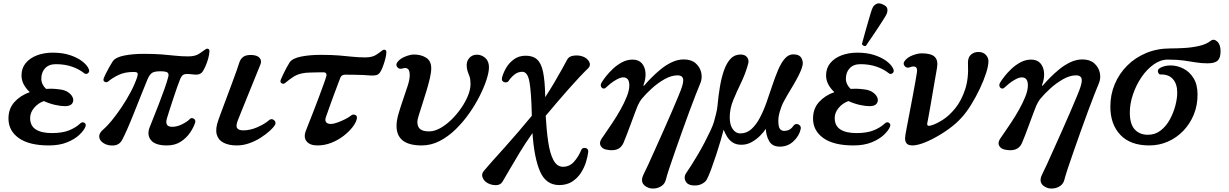

<svg xmlns="http://www.w3.org/2000/svg" viewBox="-20 -847 7259 1134"><path d="M269 12Q152 12 91 -31.5Q30 -75 30 -147Q30 -205 65 -244Q100 -283 156 -303Q134 -323 120.5 -348Q107 -373 107 -402Q107 -444 131.5 -474Q156 -504 198 -520Q240 -536 292 -536Q349 -536 393 -521.5Q437 -507 465.5 -485Q494 -463 504 -440Q511 -424 500 -415Q489 -406 478 -414Q447 -439 404.5 -453.5Q362 -468 310 -468Q269 -468 246.5 -444Q224 -420 224 -382Q224 -365 231.5 -349.5Q239 -334 252 -322Q260 -322 267.5 -322.5Q275 -323 283 -323Q304 -323 336.5 -318.5Q369 -314 388 -298Q407 -283 411.5 -265Q416 -247 404.5 -233.5Q393 -220 364 -220Q339 -220 305.5 -227.5Q272 -235 239 -250Q205 -238 181.5 -210Q158 -182 158 -150Q158 -104 191.5 -82.5Q225 -61 286 -61Q349 -61 389 -77.5Q429 -94 454 -118Q466 -129 478 -122Q490 -115 485 -100Q477 -78 449.5 -51.5Q422 -25 376.5 -6.5Q331 12 269 12Z M966 12Q896 12 871 -20Q846 -52 865 -98Q871 -113 885.5 -149.5Q900 -186 918 -232Q936 -278 951.5 -322Q967 -366 974 -394Q978 -408 971 -417Q964 -426 926 -426Q887 -426 873.5 -413Q860 -400 851 -378Q833 -334 812 -281.5Q791 -229 770.5 -177.5Q750 -126 731.5 -84Q713 -42 701 -20Q685 9 652.5 12Q620 15 594 0Q567 -16 566 -39.5Q565 -63 593 -85Q612 -101 639.5 -134.5Q667 -168 696.5 -211.5Q726 -255 751 -302Q776 -349 790 -391Q795 -407 792.5 -414.5Q790 -422 769 -422Q717 -422 680.5 -404.5Q644 -387 618 -365Q609 -358 598 -364Q587 -370 593 -385Q597 -396 606.5 -415Q616 -434 627 -453.5Q638 -473 646 -485Q663 -509 714 -519Q765 -529 828 -529Q892 -529 936 -525.5Q980 -522 1016 -518Q1052 -514 1092 -514Q1132 -514 1154.5 -528.5Q1177 -543 1190 -553Q1201 -562 1209.5 -558.5Q1218 -555 1217 -542Q1216 -524 1209.5 -500.5Q1203 -477 1194 -457Q1185 -437 1178 -426Q1163 -402 1125 -407Q1089 -412 1072 -409Q1055 -406 1045 -382Q1038 -366 1027 -334.5Q1016 -303 1004 -266.5Q992 -230 981.5 -198Q971 -166 966 -148Q951 -98 997 -98Q1026 -98 1056.5 -113.5Q1087 -129 1100 -143Q1109 -154 1123.5 -146.5Q1138 -139 1132 -121Q1123 -93 1101.5 -62Q1080 -31 1046.5 -9.5Q1013 12 966 12Z M1378 12Q1332 12 1300.5 -4Q1269 -20 1260 -53.5Q1251 -87 1270 -139Q1274 -151 1286.5 -184.5Q1299 -218 1315.5 -262Q1332 -306 1348.5 -350.5Q1365 -395 1377.5 -430Q1390 -465 1394 -479Q1401 -500 1418 -512Q1435 -524 1470 -522Q1502 -520 1514.5 -503.5Q1527 -487 1518 -466Q1514 -456 1501 -424Q1488 -392 1471 -350Q1454 -308 1436.5 -265Q1419 -222 1405.5 -188.5Q1392 -155 1387 -142Q1371 -104 1380.5 -90.5Q1390 -77 1417 -77Q1458 -77 1501 -96Q1544 -115 1569 -137Q1580 -146 1590.5 -142Q1601 -138 1605.5 -128Q1610 -118 1603 -107Q1594 -93 1572 -73Q1550 -53 1519.5 -33.5Q1489 -14 1452.5 -1Q1416 12 1378 12Z M1854 12Q1811 12 1791 -12Q1771 -36 1787 -76Q1790 -84 1802 -114.5Q1814 -145 1830.5 -187Q1847 -229 1863 -272Q1879 -315 1891.5 -349.5Q1904 -384 1908 -399Q1910 -407 1906 -413.5Q1902 -420 1890 -420Q1873 -420 1851.5 -419.5Q1830 -419 1811.5 -418.5Q1793 -418 1785 -417Q1742 -412 1715.5 -395Q1689 -378 1663 -356Q1654 -349 1643.5 -355Q1633 -361 1638 -375Q1642 -386 1651.5 -406Q1661 -426 1672 -446.5Q1683 -467 1691 -479Q1708 -503 1759 -513Q1810 -523 1873 -523Q1937 -523 1981 -519.5Q2025 -516 2061 -512Q2097 -508 2137 -508Q2177 -508 2199.5 -522Q2222 -536 2235 -547Q2246 -556 2254.5 -552.5Q2263 -549 2262 -536Q2261 -518 2254.5 -494.5Q2248 -471 2240 -450.5Q2232 -430 2225 -420Q2216 -407 2203 -403.5Q2190 -400 2171 -401Q2154 -403 2125.5 -404Q2097 -405 2067.5 -405.5Q2038 -406 2017 -406Q2010 -406 2002 -402Q1994 -398 1991 -390Q1987 -380 1978 -356Q1969 -332 1957.5 -301.5Q1946 -271 1935 -240.5Q1924 -210 1916 -187Q1908 -164 1905 -156Q1898 -136 1906 -125.5Q1914 -115 1933 -115Q1950 -115 1973.5 -123.5Q1997 -132 2019.5 -143.5Q2042 -155 2054 -165Q2065 -174 2078.5 -168Q2092 -162 2087 -143Q2082 -122 2062 -96Q2042 -70 2010 -45Q1978 -20 1938 -4Q1898 12 1854 12Z M2470 12Q2322 12 2322 -104Q2322 -135 2334 -176Q2346 -217 2361 -260Q2376 -303 2388 -340.5Q2400 -378 2400 -402Q2400 -431 2389 -440Q2378 -449 2359 -443Q2338 -436 2326.5 -450.5Q2315 -465 2328 -481Q2343 -501 2373.5 -513Q2404 -525 2425 -525Q2467 -525 2497 -506Q2527 -487 2527 -444Q2527 -419 2518.5 -383Q2510 -347 2498 -307.5Q2486 -268 2474 -231Q2462 -194 2453.5 -166.5Q2445 -139 2445 -128Q2445 -98 2461.5 -84.5Q2478 -71 2514 -71Q2546 -71 2580 -90Q2614 -109 2645.5 -139.5Q2677 -170 2703 -207.5Q2729 -245 2744 -282Q2759 -319 2759 -350Q2759 -377 2754 -392.5Q2749 -408 2744 -420Q2739 -432 2737 -450Q2733 -482 2750.5 -503Q2768 -524 2797 -524Q2824 -524 2846 -505Q2868 -486 2868 -449Q2868 -422 2854 -378Q2840 -334 2814 -282Q2788 -230 2752 -178.5Q2716 -127 2671.5 -83.5Q2627 -40 2576.5 -14Q2526 12 2470 12Z M3283 246Q3205 246 3170 166.5Q3135 87 3125 -61Q3084 -3 3049 54.5Q3014 112 2988 157.5Q2962 203 2948 226Q2936 246 2910 246.5Q2884 247 2861 235Q2839 223 2830.5 202Q2822 181 2838 162Q2856 140 2888 104.5Q2920 69 2960 24.5Q3000 -20 3041.5 -68.5Q3083 -117 3121 -163V-169Q3118 -299 3107.5 -361Q3097 -423 3065 -423Q3038 -423 3017 -405.5Q2996 -388 2984 -369Q2979 -361 2968 -360.5Q2957 -360 2949.5 -367Q2942 -374 2945 -388Q2951 -413 2968 -443.5Q2985 -474 3014.5 -496Q3044 -518 3085 -518Q3128 -518 3152.5 -495.5Q3177 -473 3187.5 -422Q3198 -371 3200 -287V-273Q3227 -314 3253 -358Q3279 -402 3299.5 -439Q3320 -476 3330 -495Q3340 -515 3369.5 -518.5Q3399 -522 3423 -513Q3449 -503 3460 -482Q3471 -461 3454 -444Q3432 -423 3401.5 -390.5Q3371 -358 3336.5 -319Q3302 -280 3267.5 -239.5Q3233 -199 3203 -163Q3208 -76 3218 -8Q3228 60 3249 99Q3270 138 3305 138Q3344 138 3370.5 108Q3397 78 3413 39Q3417 29 3427.5 27Q3438 25 3447 31Q3456 37 3454 52Q3451 77 3441 110Q3431 143 3411 174Q3391 205 3359.5 225.5Q3328 246 3283 246Z M3810 262Q3752 239 3782 181Q3791 164 3809 124.5Q3827 85 3850.5 32.5Q3874 -20 3899.5 -77Q3925 -134 3947.5 -186.5Q3970 -239 3986.5 -278.5Q4003 -318 4008 -335Q4020 -373 4012.5 -387.5Q4005 -402 3982 -402Q3945 -402 3904.5 -379Q3864 -356 3829 -324Q3794 -292 3771 -264Q3765 -257 3758 -245Q3751 -233 3747 -224Q3741 -211 3730.5 -182Q3720 -153 3707 -118.5Q3694 -84 3682 -52Q3670 -20 3662 -2Q3637 54 3558 36Q3537 31 3527.5 14Q3518 -3 3532 -26Q3538 -35 3556 -61Q3574 -87 3598 -123Q3622 -159 3644.5 -199Q3667 -239 3682 -276.5Q3697 -314 3697 -343Q3697 -390 3661 -390Q3646 -390 3625 -379Q3604 -368 3586 -353.5Q3568 -339 3559 -330Q3551 -322 3542 -324.5Q3533 -327 3529.5 -337Q3526 -347 3533 -359Q3541 -373 3558.5 -395.5Q3576 -418 3600.5 -441Q3625 -464 3654.5 -479.5Q3684 -495 3716 -495Q3752 -495 3771 -473Q3790 -451 3792.5 -417Q3795 -383 3781 -346Q3780 -342 3781.5 -340.5Q3783 -339 3786 -343Q3801 -361 3826 -386.5Q3851 -412 3882 -437.5Q3913 -463 3948 -479.5Q3983 -496 4019 -496Q4063 -496 4089 -473Q4115 -450 4122 -416.5Q4129 -383 4115 -352Q4107 -333 4090 -290Q4073 -247 4052 -190Q4031 -133 4009 -71.5Q3987 -10 3967 47.5Q3947 105 3932.5 148.5Q3918 192 3913 213Q3907 238 3888 251Q3869 264 3847 266Q3825 268 3810 262Z M4064 247Q4036 242 4027 218.5Q4018 195 4034 173Q4045 158 4063 129.5Q4081 101 4102 65.5Q4123 30 4142 -6.5Q4161 -43 4176 -75Q4191 -107 4197 -128Q4202 -147 4209 -174Q4216 -201 4218 -225Q4223 -281 4232 -334.5Q4241 -388 4256 -431Q4271 -474 4294.5 -499.5Q4318 -525 4354 -525Q4380 -525 4392.5 -509Q4405 -493 4399 -471Q4383 -412 4357 -358.5Q4331 -305 4310.5 -255Q4290 -205 4290 -154Q4290 -109 4308 -84Q4326 -59 4352 -59Q4390 -59 4418 -84.5Q4446 -110 4468 -151.5Q4490 -193 4507.5 -243Q4525 -293 4541.5 -342.5Q4558 -392 4575.5 -433.5Q4593 -475 4615 -500.5Q4637 -526 4665 -526Q4702 -526 4714 -503Q4726 -480 4719 -457Q4713 -433 4697.5 -402.5Q4682 -372 4663.5 -341Q4645 -310 4629 -283Q4613 -256 4604 -238Q4595 -219 4586 -189Q4577 -159 4577 -135Q4577 -99 4586 -86.5Q4595 -74 4611 -74Q4631 -74 4644.5 -82.5Q4658 -91 4668 -106Q4675 -115 4685.5 -114.5Q4696 -114 4704 -106Q4712 -98 4709 -84Q4700 -44 4666.5 -12.5Q4633 19 4586 19Q4542 19 4523.5 -12.5Q4505 -44 4503 -86Q4491 -67 4469 -45Q4447 -23 4419 -7.5Q4391 8 4359 8Q4328 8 4307.5 -5.5Q4287 -19 4274.5 -39.5Q4262 -60 4254 -81Q4248 -57 4236 -16Q4224 25 4209 70.5Q4194 116 4179.5 155Q4165 194 4154 214Q4145 230 4121.5 241Q4098 252 4064 247Z M5021 12Q4904 12 4843 -31.5Q4782 -75 4782 -147Q4782 -205 4817 -244Q4852 -283 4908 -303Q4886 -323 4872.5 -348Q4859 -373 4859 -402Q4859 -444 4883.5 -474Q4908 -504 4950 -520Q4992 -536 5044 -536Q5101 -536 5145 -521.5Q5189 -507 5217.5 -485Q5246 -463 5256 -440Q5263 -424 5252 -415Q5241 -406 5230 -414Q5199 -439 5156.5 -453.5Q5114 -468 5062 -468Q5021 -468 4998.5 -444Q4976 -420 4976 -382Q4976 -365 4983.5 -349.5Q4991 -334 5004 -322Q5012 -322 5019.5 -322.5Q5027 -323 5035 -323Q5056 -323 5088.5 -318.5Q5121 -314 5140 -298Q5159 -283 5163.5 -265Q5168 -247 5156.5 -233.5Q5145 -220 5116 -220Q5091 -220 5057.5 -227.5Q5024 -235 4991 -250Q4957 -238 4933.5 -210Q4910 -182 4910 -150Q4910 -104 4943.5 -82.5Q4977 -61 5038 -61Q5101 -61 5141 -77.5Q5181 -94 5206 -118Q5218 -129 5230 -122Q5242 -115 5237 -100Q5229 -78 5201.5 -51.5Q5174 -25 5128.5 -6.5Q5083 12 5021 12ZM5094.2 -576Q5087.6 -573.4 5080.2 -577.2Q5072.8 -581 5070.7 -586.7Q5071.8 -590.8 5077.3 -611.3Q5082.8 -631.8 5090.9 -660.7Q5099 -689.6 5107.6 -718.8Q5116.1 -748 5123 -771.1Q5129.9 -794.1 5134 -801.1Q5141.1 -816.7 5157 -824.2Q5172.9 -831.6 5194.2 -820.8Q5218.6 -810.6 5220.9 -794.6Q5223.2 -778.6 5216 -763Q5212.5 -755.1 5199.8 -735.1Q5187.1 -715.1 5170.3 -689.2Q5153.5 -663.3 5136.6 -638.6Q5119.7 -613.8 5107.7 -596.5Q5095.8 -579.2 5094.2 -576Z M5404 7Q5361 18 5340.5 5Q5320 -8 5328 -53Q5330 -66 5337 -102Q5344 -138 5353 -185.5Q5362 -233 5371 -280.5Q5380 -328 5386.5 -365Q5393 -402 5395 -416Q5400 -445 5387.5 -451.5Q5375 -458 5355 -450Q5335 -442 5323 -457Q5311 -472 5324 -488Q5339 -508 5369.5 -520Q5400 -532 5424 -532Q5480 -532 5501 -511Q5522 -490 5514 -445Q5513 -438 5508.5 -413Q5504 -388 5498 -353Q5492 -318 5485.5 -280Q5479 -242 5473 -207.5Q5467 -173 5462.5 -149.5Q5458 -126 5457 -121Q5454 -109 5460.5 -105.5Q5467 -102 5479 -106Q5508 -114 5547 -138.5Q5586 -163 5622 -207.5Q5658 -252 5680 -318Q5702 -384 5697 -473Q5696 -507 5714 -523.5Q5732 -540 5759 -540Q5787 -540 5802.5 -523Q5818 -506 5818 -486Q5818 -459 5804.5 -416.5Q5791 -374 5768 -325Q5745 -276 5717 -230.5Q5689 -185 5660 -153Q5627 -116 5580.5 -83Q5534 -50 5487 -26Q5440 -2 5404 7Z M6164 262Q6106 239 6136 181Q6145 164 6163 124.5Q6181 85 6204.5 32.5Q6228 -20 6253.5 -77Q6279 -134 6301.5 -186.5Q6324 -239 6340.5 -278.5Q6357 -318 6362 -335Q6374 -373 6366.5 -387.5Q6359 -402 6336 -402Q6299 -402 6258.5 -379Q6218 -356 6183 -324Q6148 -292 6125 -264Q6119 -257 6112 -245Q6105 -233 6101 -224Q6095 -211 6084.5 -182Q6074 -153 6061 -118.5Q6048 -84 6036 -52Q6024 -20 6016 -2Q5991 54 5912 36Q5891 31 5881.5 14Q5872 -3 5886 -26Q5892 -35 5910 -61Q5928 -87 5952 -123Q5976 -159 5998.5 -199Q6021 -239 6036 -276.5Q6051 -314 6051 -343Q6051 -390 6015 -390Q6000 -390 5979 -379Q5958 -368 5940 -353.5Q5922 -339 5913 -330Q5905 -322 5896 -324.5Q5887 -327 5883.5 -337Q5880 -347 5887 -359Q5895 -373 5912.5 -395.5Q5930 -418 5954.5 -441Q5979 -464 6008.5 -479.5Q6038 -495 6070 -495Q6106 -495 6125 -473Q6144 -451 6146.5 -417Q6149 -383 6135 -346Q6134 -342 6135.5 -340.5Q6137 -339 6140 -343Q6155 -361 6180 -386.5Q6205 -412 6236 -437.5Q6267 -463 6302 -479.5Q6337 -496 6373 -496Q6417 -496 6443 -473Q6469 -450 6476 -416.5Q6483 -383 6469 -352Q6461 -333 6444 -290Q6427 -247 6406 -190Q6385 -133 6363 -71.5Q6341 -10 6321 47.5Q6301 105 6286.5 148.5Q6272 192 6267 213Q6261 238 6242 251Q6223 264 6201 266Q6179 268 6164 262Z M6768 12Q6656 12 6597 -50.5Q6538 -113 6538 -217Q6538 -288 6564 -350Q6590 -412 6637.5 -459.5Q6685 -507 6750 -534Q6815 -561 6893 -561Q6929 -561 6974 -563.5Q7019 -566 7061.5 -575.5Q7104 -585 7131 -606Q7149 -620 7169 -602Q7189 -584 7189 -545Q7189 -505 7172 -489Q7155 -473 7112 -473Q7076 -473 7043.5 -478.5Q7011 -484 6972 -489.5Q6933 -495 6877 -495Q6834 -495 6793.5 -466Q6753 -437 6721.5 -390.5Q6690 -344 6671.5 -289Q6653 -234 6653 -183Q6653 -114 6682 -82.5Q6711 -51 6760 -51Q6803 -51 6835.5 -76.5Q6868 -102 6889.5 -141.5Q6911 -181 6922 -223.5Q6933 -266 6933 -299Q6933 -352 6907 -380.5Q6881 -409 6834 -407Q6824 -407 6819.5 -421.5Q6815 -436 6832 -446Q6859 -461 6896 -460.5Q6933 -460 6969 -442Q7005 -424 7029 -386Q7053 -348 7053 -288Q7053 -224 7030.5 -169.5Q7008 -115 6968.5 -74Q6929 -33 6877.5 -10.5Q6826 12 6768 12Z"/></svg>

Font: Zen Antique Soft
Style: Regular
Weight: 400
Designer: Yoshimichi Ohira
Foundry: Positype
Version: Version 1.001